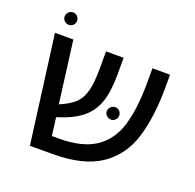

<svg xmlns="http://www.w3.org/2000/svg" viewBox="-122 -816 961 944"><g transform="rotate(20 358.5 -344.5)"><path d="M657 -564V-506Q657 -343 623 -233Q589 -123 499 -61.5Q409 0 247 0H129L55 -564H151L193 -240Q245 -262 271.5 -287Q298 -312 310 -355Q322 -398 322 -476V-564H414V-476Q414 -386 394 -329.5Q374 -273 328.5 -237Q283 -201 202 -176L214 -82H250Q373 -82 442 -128.5Q511 -175 538 -264.5Q565 -354 565 -497V-564ZM426 -289Q426 -303 436 -312.5Q446 -322 459 -322Q472 -322 481.5 -312.5Q491 -303 491 -289Q491 -276 481.5 -266.5Q472 -257 459 -257Q446 -257 436 -266.5Q426 -276 426 -289ZM72 -656Q72 -670 82 -679.5Q92 -689 105 -689Q118 -689 127.5 -679.5Q137 -670 137 -656Q137 -643 127.5 -633.5Q118 -624 105 -624Q92 -624 82 -633.5Q72 -643 72 -656Z"/></g></svg>

Font: Fira GO
Style: Regular
Weight: 400
Designer: Carrois Corporate
Foundry: Carrois Corporate GbR
Version: Version 0.300